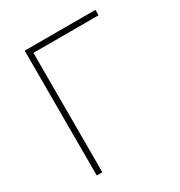

<svg xmlns="http://www.w3.org/2000/svg" viewBox="-168 -832 893 950"><g transform="rotate(-30 278.0 -356.5)"><path d="M110 0V-713H514V-682H142V0Z"/></g></svg>

Font: Heraclito Thin
Style: Regular
Weight: 100
Designer: Kostas Bartsokas (font) & Cristiano Sobral (main changes)
Foundry: Kostas Bartsokas (font) & Cristiano Sobral (main changes)
Version: Version 1.00;July 8, 2020;FontCreator 13.0.0.2655 64-bit